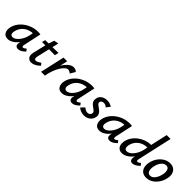

<svg xmlns="http://www.w3.org/2000/svg" viewBox="241 -1899 3098 3098"><g transform="rotate(45 1789.5 -350.0)"><path d="M129 8Q66 8 40 -38Q14 -84 27 -149Q38 -204 71 -253.5Q104 -303 154.5 -341Q205 -379 267.5 -401Q330 -423 400 -423Q418 -423 430 -421.5Q442 -420 453 -418L387 -111Q379 -69 403 -69Q414 -69 428.5 -77.5Q443 -86 459 -100L488 -62Q452 -27 422.5 -10.5Q393 6 364 6Q342 6 326 -3Q310 -12 304.5 -32Q299 -52 306 -85L341 -243L389 -277Q374 -215 347 -162.5Q320 -110 284.5 -71.5Q249 -33 209 -12.5Q169 8 129 8ZM165 -69Q192 -69 219 -86.5Q246 -104 270 -133.5Q294 -163 312 -200.5Q330 -238 339 -278L360 -381L407 -344Q399 -346 390 -346.5Q381 -347 372 -347Q321 -347 278 -332.5Q235 -318 202.5 -292Q170 -266 148.5 -229.5Q127 -193 119 -149Q112 -105 126 -87Q140 -69 165 -69Z M666 9Q618 9 592 -27Q566 -63 581 -128L642 -383L682 -504L761 -520L672 -138Q663 -100 671 -82.5Q679 -65 699 -65Q715 -65 737.5 -76Q760 -87 786 -106L818 -69Q780 -30 740.5 -10.5Q701 9 666 9ZM558 -351 572 -408 871 -414 855 -346Z M929 0Q957 -131 1002.5 -226Q1048 -321 1102 -373Q1156 -425 1208 -425Q1227 -425 1250 -417.5Q1273 -410 1285 -393L1233 -306Q1221 -320 1202 -328Q1183 -336 1169 -336Q1147 -336 1118.5 -312Q1090 -288 1062 -244Q1034 -200 1010.5 -138Q987 -76 974 0ZM887 0 981 -418H1065L971 0Z M1361 8Q1298 8 1272 -38Q1246 -84 1259 -149Q1270 -204 1303 -253.5Q1336 -303 1386.5 -341Q1437 -379 1499.5 -401Q1562 -423 1632 -423Q1650 -423 1662 -421.5Q1674 -420 1685 -418L1619 -111Q1611 -69 1635 -69Q1646 -69 1660.5 -77.5Q1675 -86 1691 -100L1720 -62Q1684 -27 1654.5 -10.5Q1625 6 1596 6Q1574 6 1558 -3Q1542 -12 1536.5 -32Q1531 -52 1538 -85L1573 -243L1621 -277Q1606 -215 1579 -162.5Q1552 -110 1516.5 -71.5Q1481 -33 1441 -12.5Q1401 8 1361 8ZM1397 -69Q1424 -69 1451 -86.5Q1478 -104 1502 -133.5Q1526 -163 1544 -200.5Q1562 -238 1571 -278L1592 -381L1639 -344Q1631 -346 1622 -346.5Q1613 -347 1604 -347Q1553 -347 1510 -332.5Q1467 -318 1434.5 -292Q1402 -266 1380.5 -229.5Q1359 -193 1351 -149Q1344 -105 1358 -87Q1372 -69 1397 -69Z M1869 10Q1825 10 1792 -5.5Q1759 -21 1740 -38L1800 -99Q1813 -85 1835 -73Q1857 -61 1883 -61Q1909 -61 1925.5 -75.5Q1942 -90 1946 -109Q1951 -131 1937 -147Q1923 -163 1900 -178.5Q1877 -194 1855 -212.5Q1833 -231 1822 -257.5Q1811 -284 1819 -324Q1829 -374 1871 -402Q1913 -430 1969 -430Q2005 -430 2033 -420Q2061 -410 2082 -398L2030 -330Q2018 -345 1999 -353.5Q1980 -362 1958 -362Q1933 -362 1917 -349.5Q1901 -337 1898 -321Q1894 -301 1908.5 -285.5Q1923 -270 1946.5 -254.5Q1970 -239 1992 -220Q2014 -201 2026.5 -173.5Q2039 -146 2030 -106Q2019 -56 1977 -23Q1935 10 1869 10Z M2219 8Q2156 8 2130 -38Q2104 -84 2117 -149Q2128 -204 2161 -253.5Q2194 -303 2244.5 -341Q2295 -379 2357.5 -401Q2420 -423 2490 -423Q2508 -423 2520 -421.5Q2532 -420 2543 -418L2477 -111Q2469 -69 2493 -69Q2504 -69 2518.5 -77.5Q2533 -86 2549 -100L2578 -62Q2542 -27 2512.5 -10.5Q2483 6 2454 6Q2432 6 2416 -3Q2400 -12 2394.5 -32Q2389 -52 2396 -85L2431 -243L2479 -277Q2464 -215 2437 -162.5Q2410 -110 2374.5 -71.5Q2339 -33 2299 -12.5Q2259 8 2219 8ZM2255 -69Q2282 -69 2309 -86.5Q2336 -104 2360 -133.5Q2384 -163 2402 -200.5Q2420 -238 2429 -278L2450 -381L2497 -344Q2489 -346 2480 -346.5Q2471 -347 2462 -347Q2411 -347 2368 -332.5Q2325 -318 2292.5 -292Q2260 -266 2238.5 -229.5Q2217 -193 2209 -149Q2202 -105 2216 -87Q2230 -69 2255 -69Z M2734 8Q2694 8 2667 -12Q2640 -32 2630 -68Q2620 -104 2628 -151Q2638 -205 2669.5 -254Q2701 -303 2748.5 -340Q2796 -377 2854.5 -399Q2913 -421 2978 -421L3042 -711H3131L2997 -111Q2993 -93 2997 -82Q3001 -71 3015 -71Q3025 -71 3037.5 -78Q3050 -85 3067 -100L3097 -63Q3061 -27 3028 -10.5Q2995 6 2970 6Q2946 6 2933 -6.5Q2920 -19 2916.5 -42Q2913 -65 2920 -93L2953 -243L3000 -277Q2985 -214 2957.5 -161.5Q2930 -109 2893.5 -71Q2857 -33 2816 -12.5Q2775 8 2734 8ZM2770 -69Q2799 -69 2827.5 -87Q2856 -105 2880.5 -135.5Q2905 -166 2923 -203Q2941 -240 2949 -278L2970 -381L3015 -349H2962Q2913 -349 2872 -333.5Q2831 -318 2799.5 -291Q2768 -264 2748.5 -228Q2729 -192 2722 -151Q2719 -130 2721.5 -111Q2724 -92 2736 -80.5Q2748 -69 2770 -69Z M3291 11Q3235 11 3201 -16Q3167 -43 3155.5 -89Q3144 -135 3155 -192Q3168 -257 3204 -311Q3240 -365 3292.5 -397.5Q3345 -430 3406 -430Q3460 -430 3495 -404Q3530 -378 3543 -333Q3556 -288 3543 -228Q3530 -164 3494 -109.5Q3458 -55 3406 -22Q3354 11 3291 11ZM3314 -58Q3349 -58 3375.5 -81.5Q3402 -105 3420.5 -143Q3439 -181 3447 -222Q3459 -281 3444 -321Q3429 -361 3385 -361Q3354 -361 3326.5 -340.5Q3299 -320 3279.5 -283.5Q3260 -247 3251 -198Q3239 -135 3255.5 -96.5Q3272 -58 3314 -58Z"/></g></svg>

Font: Ysabeau Infant SemiBold
Style: Italic
Weight: 600
Italic angle: -12°
Designer: Christian Thalmann (Catharsis Fonts)
Version: Version 2.002; featfreeze: ss01,ss02,lnum